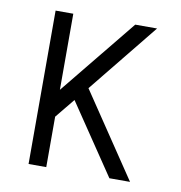

<svg xmlns="http://www.w3.org/2000/svg" viewBox="-65 -580 604 641"><g transform="rotate(10 237.5 -260.0)"><path d="M73 0V-520H133V-262L343 -520H417L226 -284L417 0H347L187 -237L133 -171V0Z"/></g></svg>

Font: Iosevka QP Light
Style: Regular
Weight: 300
Designer: Belleve Invis
Foundry: Belleve Invis
Version: Version 20.0.0; ttfautohint (v1.8.4)